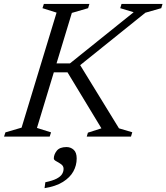

<svg xmlns="http://www.w3.org/2000/svg" viewBox="-38 -693 844 974"><path d="M565.5 -42 633 -22 626.5 0H402L408 -20L476.5 -42L304.5 -326H208L222.5 -371.5H317L640 -631L572 -651.5L578.5 -673H786.5L780 -651.5L699.5 -628.5L339.5 -339L358 -380ZM249 -629 177.5 -651.5 184.5 -673H415.5L409 -651.5L326.5 -627.5L149.5 -44L221 -21.5L214 0H-17.5L-10.5 -21.5L71.5 -45.5ZM235 111Q235 91 249.8 72Q264.5 53 299.5 53Q320.5 53 335.8 66.8Q351 80.5 351 111Q351 146 334 176.8Q317 207.5 281 230Q245 252.5 188 261.5L192 231.5Q228.5 224 248.8 213.5Q269 203 276.8 190.2Q284.5 177.5 284.5 163.5Q284.5 149 272.2 140.2Q260 131.5 247.5 125Q235 118.5 235 111Z"/></svg>

Font: Newsreader 17pt
Style: Italic
Weight: 400
Italic angle: -17°
Version: Version 1.003